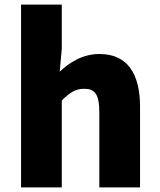

<svg xmlns="http://www.w3.org/2000/svg" viewBox="-20 -819 698 839"><path d="M72 0H250V-380C284 -413 308 -431 348 -431C393 -431 414 -409 414 -330V0H592V-352C592 -494 539 -583 415 -583C338 -583 282 -544 241 -506L250 -607V-799H72Z"/></svg>

Font: Noto Sans HK Black
Style: Regular
Weight: 900
Designer: Ryoko NISHIZUKA 西塚涼子 (kana, bopomofo & ideographs); Paul D. Hunt (Latin, Greek & Cyrillic); Sandoll Communications 산돌커뮤니
Foundry: Adobe
Version: Version 2.004;hotconv 1.0.118;makeotfexe 2.5.65603